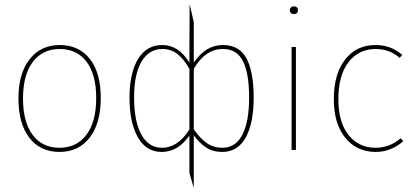

<svg xmlns="http://www.w3.org/2000/svg" viewBox="-20 -756 2094 968"><path d="M281 -529Q377 -529 432.5 -459.5Q488 -390 488 -262Q488 -134 432 -62Q376 10 280 10Q183 10 128 -61.5Q73 -133 73 -259Q73 -386 129.5 -457.5Q186 -529 281 -529ZM281 -509Q195 -509 145.5 -444Q96 -379 96 -259Q96 -141 144.5 -76Q193 -11 280 -11Q366 -11 415.5 -76Q465 -141 465 -262Q465 -380 416.5 -444.5Q368 -509 281 -509Z M1104 -529Q1187 -529 1223 -461Q1259 -393 1259 -264Q1259 -136 1219 -63Q1179 10 1100 10Q1054 10 1021 -11Q988 -32 957 -74V192L935 116V-73Q878 10 795 10Q717 10 675 -64Q633 -138 633 -264Q633 -388 676 -458.5Q719 -529 798 -529Q881 -529 935 -440V-521L936 -736L957 -644V-440Q1016 -529 1104 -529ZM797 -11Q876 -11 935 -103V-409Q906 -460 873.5 -484.5Q841 -509 799 -509Q731 -509 693.5 -445.5Q656 -382 656 -264Q656 -145 692.5 -78Q729 -11 797 -11ZM1101 -11Q1168 -11 1202 -77Q1236 -143 1236 -264Q1236 -386 1205 -447.5Q1174 -509 1104 -509Q1015 -509 957 -409V-104Q990 -57 1023.5 -34Q1057 -11 1101 -11Z M1461 -724Q1482 -724 1482 -704Q1482 -685 1461 -685Q1452 -685 1446.5 -690.5Q1441 -696 1441 -704Q1441 -712 1446.5 -718Q1452 -724 1461 -724ZM1472 -519V0H1450V-519Z M1873 -529Q1952 -529 2008 -479L1995 -464Q1944 -509 1874 -509Q1789 -509 1737.5 -443Q1686 -377 1686 -257Q1686 -139 1737.5 -75Q1789 -11 1873 -11Q1945 -11 2000 -59L2013 -44Q1952 10 1874 10Q1779 10 1721 -61Q1663 -132 1663 -257Q1663 -383 1720 -456Q1777 -529 1873 -529Z"/></svg>

Font: FiraGO Thin
Style: Regular
Weight: 100
Designer: bBox Type
Foundry: bBox Type GmbH
Version: Version 1.001;PS 001.001;hotconv 1.0.88;makeotf.lib2.5.64775